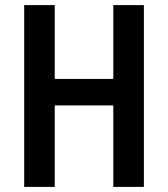

<svg xmlns="http://www.w3.org/2000/svg" viewBox="-20 -734 660 754"><path d="M545 0V-714H425V-424H195V-714H75V0H195V-320H425V0Z"/></svg>

Font: Noto Sans Arabic Cond SemBd
Style: Regular
Weight: 600
Width: 3
Designer: Monotype Design Team, Nadine Chahine, Nizar Qandah and Khaled Hosny
Foundry: Monotype Imaging Inc.
Version: Version 2.012